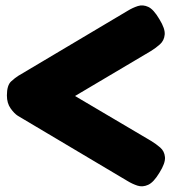

<svg xmlns="http://www.w3.org/2000/svg" viewBox="-20 -668 623 696"><path d="M442 -12 45 -248Q32 -256 18.5 -275Q5 -294 5 -322Q5 -359 20.5 -373Q36 -387 46 -393L443 -629Q461 -640 479.5 -646Q498 -652 517.5 -643Q537 -634 558 -598Q579 -564 577 -542.5Q575 -521 560 -507.5Q545 -494 527 -483L252 -320L528 -157Q546 -146 561 -133Q576 -120 578 -98.5Q580 -77 558 -42Q537 -7 517 2Q497 11 478.5 5Q460 -1 442 -12Z"/></svg>

Font: Fredoka Light
Style: Bold
Weight: 700
Version: Version 2.001